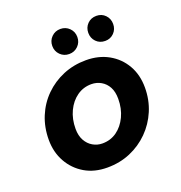

<svg xmlns="http://www.w3.org/2000/svg" viewBox="-127 -800 869 922"><g transform="rotate(-20 307.0 -339.5)"><path d="M267 12Q201 12 152 -17Q103 -46 75 -96Q47 -146 47 -209Q47 -273 69.5 -327.5Q92 -382 133 -422.5Q174 -463 228 -485.5Q282 -508 345 -508Q410 -508 460 -480Q510 -452 538.5 -402.5Q567 -353 567 -288Q567 -225 544 -170.5Q521 -116 480 -75Q439 -34 385 -11Q331 12 267 12ZM284 -105Q326 -105 358 -128Q390 -151 409 -191Q428 -231 428 -281Q428 -317 415 -341Q402 -365 379.5 -378Q357 -391 330 -391Q289 -391 256.5 -368Q224 -345 205 -305Q186 -265 186 -215Q186 -180 199.5 -155.5Q213 -131 235.5 -118Q258 -105 284 -105ZM281 -563Q254 -563 235.5 -581.5Q217 -600 217 -627Q217 -654 235.5 -672.5Q254 -691 281 -691Q308 -691 326.5 -672.5Q345 -654 345 -627Q345 -600 326.5 -581.5Q308 -563 281 -563ZM465 -563Q437 -563 419 -581.5Q401 -600 401 -627Q401 -654 419 -672.5Q437 -691 465 -691Q492 -691 510 -672.5Q528 -654 528 -627Q528 -600 510 -581.5Q492 -563 465 -563Z"/></g></svg>

Font: DM Sans 24pt
Style: Bold Italic
Weight: 700
Italic angle: -10°
Designer: Colophon Foundry, Jonny Pinhorn
Foundry: Colophon Foundry
Version: Version 4.004;gftools[0.9.30]